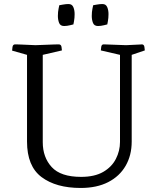

<svg xmlns="http://www.w3.org/2000/svg" viewBox="-20 -920 773 952"><path d="M271 -700Q283 -700 285 -687.5Q287 -675 287 -670L192 -648V-215Q192 -140 236.5 -91.5Q281 -43 382 -43Q449 -43 491.5 -67.5Q534 -92 554.5 -132Q575 -172 575 -216V-648L480 -670Q480 -675 482 -688Q484 -701 496 -700L605 -696Q641 -698 657.5 -698.5Q674 -699 678.5 -699.5Q683 -700 683 -700Q694 -700 696 -687.5Q698 -675 698 -670L633 -648V-218Q633 -150 603 -98Q573 -46 516.5 -17Q460 12 380 12Q258 12 186 -42Q114 -96 114 -218V-648L40 -669Q40 -674 42 -687Q44 -700 55 -700Q55 -700 60.5 -700Q66 -700 87.5 -699Q109 -698 156 -696Q226 -699 248.5 -699.5Q271 -700 271 -700ZM320 -900Q337 -900 343.5 -885Q350 -870 350 -850Q350 -831 347 -815Q344 -799 344 -799Q344 -799 328 -795Q312 -791 298 -791Q279 -791 273 -806.5Q267 -822 267 -841Q267 -861 270.5 -877.5Q274 -894 274 -894Q274 -894 290.5 -897Q307 -900 320 -900ZM488 -900Q505 -900 511.5 -885Q518 -870 518 -850Q518 -831 515 -815Q512 -799 512 -799Q512 -799 496 -795Q480 -791 466 -791Q447 -791 441 -806.5Q435 -822 435 -841Q435 -861 438.5 -877.5Q442 -894 442 -894Q442 -894 458.5 -897Q475 -900 488 -900Z"/></svg>

Font: Mate SC
Style: Regular
Weight: 400
Designer: Eduardo Rodriguez Tunni
Foundry: Eduardo Rodriguez Tunni
Version: Version 1.003; ttfautohint (v1.8.4.7-5d5b);gftools[0.9.24]